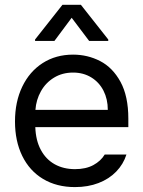

<svg xmlns="http://www.w3.org/2000/svg" viewBox="-20 -763 593 794"><path d="M42 -260.7Q42 -341.8 72 -404.5Q102.1 -467.3 156.5 -502.2Q210.9 -537.1 282.2 -537.1Q342.3 -537.1 394 -510.5Q445.8 -483.9 478.3 -424.6Q510.7 -365.2 510.7 -272.5V-237.3H126Q127.9 -182.1 148.9 -143.1Q169.9 -104 206.3 -83.7Q242.7 -63.5 290 -63.5Q335 -63.5 366 -80.3Q397 -97.2 413.1 -124H502.9Q490.2 -84 460.7 -53.5Q431.2 -22.9 387.5 -6.1Q343.8 10.7 290 10.7Q214.4 10.7 158.2 -22.9Q102.1 -56.6 72 -118.2Q42 -179.7 42 -260.7ZM425.8 -308.6Q425.8 -353 408 -387.9Q390.1 -422.9 357.4 -442.9Q324.7 -462.9 282.2 -462.9Q237.8 -462.9 203.4 -441.9Q168.9 -420.9 149.2 -385.5Q129.4 -350.1 126.5 -308.6ZM276.4 -689.5 205.1 -593.8H125V-599.6L238.3 -743.2H314.5L427.7 -599.6V-593.8H348.6Z"/></svg>

Font: Pretendard GOV
Style: Regular
Weight: 400
Designer: Base glyphs from Inter by Rasmus Andersson; Hangeul glyphs from Noto Sans CJK(Source Han Sans) by Jang Soo-young and Kan
Foundry: Kil Hyung-jin
Version: Version 1.309